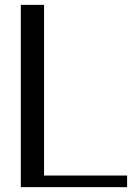

<svg xmlns="http://www.w3.org/2000/svg" viewBox="-20 -780 575 793"><path d="M505 -7V-55H162V-760H66V-7Z"/></svg>

Font: LXGW Marker Gothic
Style: Regular
Weight: 400
Version: Version 1.001